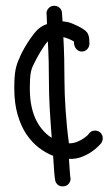

<svg xmlns="http://www.w3.org/2000/svg" viewBox="-20 -659 393 676"><path d="M85 -348.6Q85 -311.5 91.3 -282.7Q97.7 -253.9 108.9 -232.9Q120.1 -211.9 133.8 -197.3Q147.5 -182.6 162.1 -173.8Q160.2 -200.2 158.2 -227.5Q156.2 -254.9 154.8 -281.2Q153.3 -307.6 152.8 -331.1Q152.3 -354.5 152.3 -372.1Q152.3 -406.2 151.4 -442.9Q150.4 -479.5 148.4 -513.7Q137.7 -502 123.5 -478.5Q109.4 -455.1 98.6 -432.6Q90.8 -418 87.9 -400.4Q85 -382.8 85 -348.6ZM332 -193.4Q341.8 -184.6 341.8 -171.9Q341.8 -163.1 335.9 -154.3Q335 -153.3 326.7 -144.5Q318.4 -135.7 303.7 -125.5Q289.1 -115.2 268.6 -106.9Q248 -98.6 222.7 -99.6Q224.6 -70.3 226.1 -51.3Q227.5 -32.2 228.5 -30.3Q228.5 -19.5 221.2 -11.2Q213.9 -2.9 201.2 -2.9Q190.4 -2 182.6 -9.3Q174.8 -16.6 173.8 -27.3Q172.9 -30.3 170.9 -53.2Q168.9 -76.2 167 -110.4Q141.6 -120.1 117.2 -138.7Q92.8 -157.2 73.2 -186Q53.7 -214.8 42 -255.4Q30.3 -295.9 30.3 -348.6Q30.3 -390.6 34.7 -413.1Q39.1 -435.5 48.8 -455.1Q49.8 -459 57.1 -473.6Q64.5 -488.3 75.7 -506.3Q86.9 -524.4 100.6 -541.5Q114.3 -558.6 127.9 -566.4Q132.8 -569.3 136.7 -570.8Q140.6 -572.3 145.5 -574.2Q144.5 -590.8 144.5 -600.1Q144.5 -609.4 143.6 -611.3Q143.6 -622.1 151.4 -630.4Q159.2 -638.7 170.9 -638.7Q181.6 -638.7 189.9 -631.3Q198.2 -624 198.2 -613.3L200.2 -584Q215.8 -582 223.6 -580.1Q226.6 -579.1 235.4 -575.7Q244.1 -572.3 253.9 -567.4Q263.7 -562.5 272.9 -556.6Q282.2 -550.8 287.1 -543.9Q289.1 -542 292 -533.2Q294.9 -524.4 294.9 -504.9Q294.9 -494.1 287.1 -485.8Q279.3 -477.5 267.6 -477.5Q256.8 -477.5 248.5 -486.8Q240.2 -496.1 240.2 -512.7Q234.4 -516.6 224.6 -521Q214.8 -525.4 203.1 -528.3Q205.1 -493.2 206.1 -451.2Q207 -409.2 207 -372.1Q207 -352.5 208 -327.1Q209 -301.8 210.9 -272.5Q212.9 -243.2 215.8 -212.9Q218.8 -182.6 222.7 -154.3Q238.3 -154.3 251.5 -159.7Q264.6 -165 273.9 -171.4Q283.2 -177.7 289.1 -183.6L293.9 -189.5Q301.8 -199.2 314.5 -199.2Q324.2 -199.2 332 -193.4Z"/></svg>

Font: Coming Soon
Style: Regular
Weight: 400
Designer: Dathan Boardman
Foundry: Open Window
Version: Version 1.002